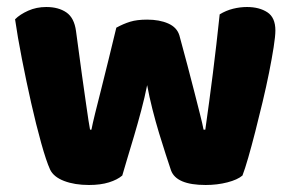

<svg xmlns="http://www.w3.org/2000/svg" viewBox="-20 -516 831 548"><path d="M329 -15Q315 -3 291 4.5Q267 12 234 12Q193 12 163 0.5Q133 -11 123 -32Q112 -56 97.5 -108Q83 -160 69 -222Q55 -284 42.5 -348Q30 -412 23 -461Q37 -475 60.5 -485.5Q84 -496 112 -496Q147 -496 169.5 -480.5Q192 -465 197 -427Q207 -351 214 -301.5Q221 -252 225.5 -220.5Q230 -189 232.5 -172.5Q235 -156 237 -146H241Q244 -162 251.5 -192.5Q259 -223 269 -262Q279 -301 290 -346.5Q301 -392 312 -437Q332 -448 351.5 -454Q371 -460 400 -460Q435 -460 460 -449Q485 -438 492 -415Q504 -371 515 -329.5Q526 -288 535 -252.5Q544 -217 551 -189.5Q558 -162 561 -146H566Q577 -223 587.5 -306Q598 -389 607 -475Q625 -486 645 -491Q665 -496 685 -496Q720 -496 743 -481Q766 -466 766 -429Q766 -413 761 -381Q756 -349 748 -309Q740 -269 729.5 -225Q719 -181 708.5 -140Q698 -99 688.5 -66Q679 -33 672 -15Q658 -3 629 4.5Q600 12 567 12Q483 12 468 -30Q462 -48 453 -75.5Q444 -103 434 -136Q424 -169 415 -204.5Q406 -240 400 -273Q393 -238 383 -200.5Q373 -163 362.5 -127.5Q352 -92 343 -62.5Q334 -33 329 -15Z"/></svg>

Font: Baloo Paaji
Style: Regular
Weight: 400
Designer: Shuchita Grover and Ek Type
Foundry: Ek Type
Version: Version 1.443;PS 1.000;hotconv 16.6.51;makeotf.lib2.5.65220;